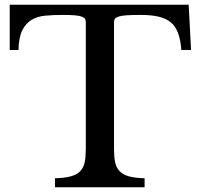

<svg xmlns="http://www.w3.org/2000/svg" viewBox="-20 -790 843 810"><path d="M786 -579H745Q742 -622 731 -651Q720 -680 699.5 -696.5Q679 -713 648 -720Q617 -727 574 -727Q536 -727 514 -725.5Q492 -724 480 -720Q468 -716 464.5 -710.5Q461 -705 461 -696V-161Q461 -129 465.5 -106.5Q470 -84 483.5 -69Q497 -54 522.5 -46.5Q548 -39 590 -38V0H212V-38Q254 -39 280 -46.5Q306 -54 319.5 -69Q333 -84 337.5 -106.5Q342 -129 342 -161V-696Q342 -705 338.5 -710.5Q335 -716 324.5 -720Q314 -724 294.5 -725.5Q275 -727 244 -727Q205 -727 171.5 -724Q138 -721 113.5 -706.5Q89 -692 74 -662Q59 -632 58 -579H21V-770H776Z"/></svg>

Font: SVN-Libre Baskerville
Style: Regular
Weight: 400
Designer: Pablo Impallari, Rodrigo Fuenzalida
Foundry: Pablo Impallari, Rodrigo Fuenzalida
Version: Version 1.000; ttfautohint (v1.8.4)